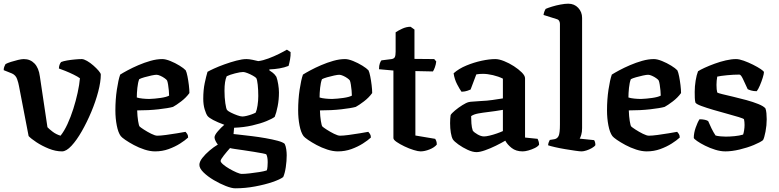

<svg xmlns="http://www.w3.org/2000/svg" viewBox="-27 -820 4219 1040"><path d="M309 0Q274 0 237 -15Q200 -30 170.5 -49.5Q141 -69 128 -83L76 -353Q73 -371 65.5 -392Q58 -413 38 -422L-7 -440Q-7 -452 -3 -460.5Q1 -469 3 -473Q14 -479 33 -485Q52 -491 71 -495.5Q90 -500 102 -500Q137 -500 160 -476Q183 -452 189 -406L230 -131Q238 -122 257.5 -107Q277 -92 301 -85Q321 -110 338.5 -148Q356 -186 370 -230Q384 -274 393.5 -317.5Q403 -361 406 -396Q394 -405 371.5 -416Q349 -427 326.5 -436Q304 -445 292 -449Q293 -471 304 -484Q316 -489 336.5 -492.5Q357 -496 379 -498Q401 -500 416 -500Q427 -500 444.5 -490Q462 -480 479 -465Q496 -450 507.5 -436.5Q519 -423 519 -416Q519 -377 505 -323.5Q491 -270 467.5 -214Q444 -158 416 -109Q388 -60 360 -30Q332 0 309 0Z M813 0Q786 0 755.5 -10Q725 -20 698 -34.5Q671 -49 651.5 -62.5Q632 -76 627 -83Q613 -102 605.5 -140.5Q598 -179 598 -222Q598 -281 606 -334.5Q614 -388 624 -416Q638 -425 664 -439Q690 -453 722.5 -467Q755 -481 788.5 -490.5Q822 -500 852 -500Q870 -500 896 -489.5Q922 -479 945.5 -464.5Q969 -450 979 -439Q984 -429 988.5 -406.5Q993 -384 996 -359Q999 -334 999 -316Q981 -291 954 -270.5Q927 -250 910 -241Q885 -234 832 -228Q779 -222 716 -222Q717 -190 721 -165Q725 -140 729 -135Q734 -130 752.5 -118Q771 -106 792 -95.5Q813 -85 825 -85Q842 -85 872 -89Q902 -93 932 -98Q962 -103 978 -106Q982 -102 987 -94.5Q992 -87 992 -75Q976 -60 948.5 -42.5Q921 -25 886.5 -12.5Q852 0 813 0ZM782 -284Q811 -285 842.5 -289.5Q874 -294 889 -302Q889 -313 887.5 -329.5Q886 -346 883.5 -361.5Q881 -377 878 -384Q875 -389 864.5 -396.5Q854 -404 841.5 -409.5Q829 -415 821 -415Q812 -415 793 -411Q774 -407 755 -401.5Q736 -396 727 -391Q720 -373 717 -344Q714 -315 714 -292Q726 -288 745.5 -286Q765 -284 782 -284Z M1247 200Q1228 200 1196 187.5Q1164 175 1131 155.5Q1098 136 1075.5 114Q1053 92 1053 73Q1053 56 1069 35.5Q1085 15 1108 -4.5Q1131 -24 1153 -37Q1147 -44 1141 -55.5Q1135 -67 1135 -76Q1135 -88 1153 -109Q1171 -130 1188 -144Q1113 -172 1097 -192Q1089 -203 1081.5 -228Q1074 -253 1074 -285Q1074 -333 1082 -370.5Q1090 -408 1097 -431Q1107 -437 1132 -448.5Q1157 -460 1189 -471.5Q1221 -483 1253 -491.5Q1285 -500 1308 -500Q1322 -500 1341 -496Q1360 -492 1372 -489Q1397 -492 1427.5 -503.5Q1458 -515 1485 -528.5Q1512 -542 1527 -551L1547 -538Q1548 -519 1544 -497.5Q1540 -476 1536 -463Q1513 -454 1486.5 -449.5Q1460 -445 1432 -444V-439Q1440 -434 1450.5 -426Q1461 -418 1470 -404Q1476 -388 1480 -363.5Q1484 -339 1484 -319Q1484 -280 1477 -244.5Q1470 -209 1461 -187Q1448 -177 1416.5 -164Q1385 -151 1339.5 -140.5Q1294 -130 1241 -128L1238 -94Q1246 -93 1274 -90Q1302 -87 1338.5 -82.5Q1375 -78 1412 -71.5Q1449 -65 1477 -57.5Q1505 -50 1515 -41Q1521 -29 1523.5 -11.5Q1526 6 1526 21Q1526 52 1521 85.5Q1516 119 1507 139Q1490 152 1449 166Q1408 180 1354.5 190Q1301 200 1247 200ZM1286 -189Q1295 -189 1309.5 -192.5Q1324 -196 1337.5 -201Q1351 -206 1358 -210Q1364 -223 1368 -248.5Q1372 -274 1372 -300Q1372 -333 1369 -361Q1366 -389 1361 -397Q1357 -402 1343 -410Q1329 -418 1313.5 -424Q1298 -430 1290 -430Q1275 -430 1246 -422.5Q1217 -415 1201 -407Q1189 -381 1189 -328Q1189 -292 1193.5 -261Q1198 -230 1203 -224Q1208 -218 1224 -210Q1240 -202 1258 -195.5Q1276 -189 1286 -189ZM1283 122Q1300 122 1326 119Q1352 116 1377.5 112Q1403 108 1418 103Q1421 96 1422 82Q1423 68 1423 59Q1423 31 1416 17Q1414 14 1395 10.5Q1376 7 1349 2.5Q1322 -2 1294 -6Q1266 -10 1245.5 -13Q1225 -16 1219 -18Q1202 1 1185 22.5Q1168 44 1168 52Q1168 59 1182 71Q1196 83 1216 94.5Q1236 106 1254.5 114Q1273 122 1283 122Z M1803 0Q1776 0 1745.5 -10Q1715 -20 1688 -34.5Q1661 -49 1641.5 -62.5Q1622 -76 1617 -83Q1603 -102 1595.5 -140.5Q1588 -179 1588 -222Q1588 -281 1596 -334.5Q1604 -388 1614 -416Q1628 -425 1654 -439Q1680 -453 1712.5 -467Q1745 -481 1778.5 -490.5Q1812 -500 1842 -500Q1860 -500 1886 -489.5Q1912 -479 1935.5 -464.5Q1959 -450 1969 -439Q1974 -429 1978.5 -406.5Q1983 -384 1986 -359Q1989 -334 1989 -316Q1971 -291 1944 -270.5Q1917 -250 1900 -241Q1875 -234 1822 -228Q1769 -222 1706 -222Q1707 -190 1711 -165Q1715 -140 1719 -135Q1724 -130 1742.5 -118Q1761 -106 1782 -95.5Q1803 -85 1815 -85Q1832 -85 1862 -89Q1892 -93 1922 -98Q1952 -103 1968 -106Q1972 -102 1977 -94.5Q1982 -87 1982 -75Q1966 -60 1938.5 -42.5Q1911 -25 1876.5 -12.5Q1842 0 1803 0ZM1772 -284Q1801 -285 1832.5 -289.5Q1864 -294 1879 -302Q1879 -313 1877.5 -329.5Q1876 -346 1873.5 -361.5Q1871 -377 1868 -384Q1865 -389 1854.5 -396.5Q1844 -404 1831.5 -409.5Q1819 -415 1811 -415Q1802 -415 1783 -411Q1764 -407 1745 -401.5Q1726 -396 1717 -391Q1710 -373 1707 -344Q1704 -315 1704 -292Q1716 -288 1735.5 -286Q1755 -284 1772 -284Z M2251 0Q2238 0 2213.5 -7.5Q2189 -15 2164 -27Q2139 -39 2121.5 -51Q2104 -63 2104 -72V-438L2026 -445Q2026 -465 2030.5 -477Q2035 -489 2039 -493L2094 -500Q2107 -502 2111.5 -510.5Q2116 -519 2116 -540V-645Q2129 -654 2151.5 -664.5Q2174 -675 2197 -675L2218 -660V-501L2325 -500L2336 -487Q2334 -470 2328.5 -455Q2323 -440 2318 -433L2223 -435V-86L2330 -68Q2333 -64 2336 -56.5Q2339 -49 2339 -37Q2326 -21 2299.5 -10.5Q2273 0 2251 0Z M2554 4Q2533 4 2506 -8.5Q2479 -21 2456 -37.5Q2433 -54 2426 -65Q2419 -77 2415 -101Q2411 -125 2411 -153Q2411 -178 2414 -197Q2419 -206 2437.5 -221.5Q2456 -237 2477.5 -250.5Q2499 -264 2512 -267Q2519 -269 2538.5 -270Q2558 -271 2581 -273Q2610 -274 2641 -278.5Q2672 -283 2697 -287V-394Q2673 -406 2643 -413Q2613 -420 2589 -420Q2569 -420 2553 -417L2522 -335Q2517 -333 2505 -328.5Q2493 -324 2473 -323Q2464 -335 2449.5 -362.5Q2435 -390 2430 -423Q2458 -448 2499 -465Q2540 -482 2582 -491Q2624 -500 2656 -500Q2676 -500 2703.5 -489Q2731 -478 2756.5 -461.5Q2782 -445 2799.5 -427.5Q2817 -410 2817 -396V-75L2885 -68Q2887 -64 2890 -55.5Q2893 -47 2893 -36Q2886 -26 2869.5 -18Q2853 -10 2835 -5Q2817 0 2804 0Q2768 0 2744.5 -18.5Q2721 -37 2710 -58Q2688 -45 2658.5 -30.5Q2629 -16 2600.5 -6Q2572 4 2554 4ZM2595 -81Q2606 -81 2625 -85.5Q2644 -90 2664 -97Q2684 -104 2697 -110V-225Q2678 -222 2656.5 -218.5Q2635 -215 2615 -213Q2589 -210 2564 -205.5Q2539 -201 2525 -191Q2525 -174 2526.5 -151.5Q2528 -129 2534 -112Q2542 -102 2560.5 -91.5Q2579 -81 2595 -81Z M3123 0Q3114 0 3089.5 -3.5Q3065 -7 3035 -12Q3005 -17 2979 -23Q2953 -29 2942 -33Q2942 -40 2945 -48.5Q2948 -57 2951 -62L2976 -66Q2992 -69 2999 -84Q3006 -99 3006 -146V-691Q3006 -698 3002.5 -705.5Q2999 -713 2990 -716L2917 -739Q2919 -751 2922.5 -759.5Q2926 -768 2929 -772Q2940 -777 2962.5 -784Q2985 -791 3009.5 -795.5Q3034 -800 3051 -800Q3084 -800 3105 -777.5Q3126 -755 3126 -723V-126Q3126 -105 3121.5 -90Q3117 -75 3113 -69L3191 -61Q3194 -57 3196 -50Q3198 -43 3198 -34Q3193 -26 3179 -18Q3165 -10 3149.5 -5Q3134 0 3123 0Z M3476 0Q3449 0 3418.5 -10Q3388 -20 3361 -34.5Q3334 -49 3314.5 -62.5Q3295 -76 3290 -83Q3276 -102 3268.5 -140.5Q3261 -179 3261 -222Q3261 -281 3269 -334.5Q3277 -388 3287 -416Q3301 -425 3327 -439Q3353 -453 3385.5 -467Q3418 -481 3451.5 -490.5Q3485 -500 3515 -500Q3533 -500 3559 -489.5Q3585 -479 3608.5 -464.5Q3632 -450 3642 -439Q3647 -429 3651.5 -406.5Q3656 -384 3659 -359Q3662 -334 3662 -316Q3644 -291 3617 -270.5Q3590 -250 3573 -241Q3548 -234 3495 -228Q3442 -222 3379 -222Q3380 -190 3384 -165Q3388 -140 3392 -135Q3397 -130 3415.5 -118Q3434 -106 3455 -95.5Q3476 -85 3488 -85Q3505 -85 3535 -89Q3565 -93 3595 -98Q3625 -103 3641 -106Q3645 -102 3650 -94.5Q3655 -87 3655 -75Q3639 -60 3611.5 -42.5Q3584 -25 3549.5 -12.5Q3515 0 3476 0ZM3445 -284Q3474 -285 3505.5 -289.5Q3537 -294 3552 -302Q3552 -313 3550.5 -329.5Q3549 -346 3546.5 -361.5Q3544 -377 3541 -384Q3538 -389 3527.5 -396.5Q3517 -404 3504.5 -409.5Q3492 -415 3484 -415Q3475 -415 3456 -411Q3437 -407 3418 -401.5Q3399 -396 3390 -391Q3383 -373 3380 -344Q3377 -315 3377 -292Q3389 -288 3408.5 -286Q3428 -284 3445 -284Z M3902 0Q3876 0 3847 -9Q3818 -18 3792 -31Q3766 -44 3749 -56Q3732 -68 3731 -73Q3731 -99 3741 -128Q3751 -157 3762 -174Q3779 -174 3791.5 -171Q3804 -168 3809 -164Q3815 -149 3826.5 -125.5Q3838 -102 3849 -86Q3859 -83 3875.5 -81.5Q3892 -80 3904 -80Q3926 -80 3952 -82.5Q3978 -85 3998 -91Q4001 -98 4003.5 -113.5Q4006 -129 4006 -143Q4006 -160 4003 -174Q4000 -178 3974 -186Q3948 -194 3911 -204Q3874 -214 3836.5 -225Q3799 -236 3772 -246Q3745 -256 3740 -264Q3737 -275 3736.5 -290Q3736 -305 3736 -322Q3736 -352 3741 -383Q3746 -414 3754 -434Q3766 -442 3790 -453Q3814 -464 3844 -475Q3874 -486 3904.5 -493Q3935 -500 3960 -500Q3977 -500 4002 -491Q4027 -482 4052 -469.5Q4077 -457 4094 -445.5Q4111 -434 4111 -429Q4111 -420 4104.5 -399Q4098 -378 4089 -357Q4080 -336 4072 -326Q4054 -326 4041 -330Q4028 -334 4023 -337Q4008 -370 3997 -393Q3986 -416 3978 -416Q3947 -416 3911 -412.5Q3875 -409 3858 -405Q3856 -395 3855 -382.5Q3854 -370 3854 -360Q3854 -334 3858 -319Q3861 -316 3885.5 -310Q3910 -304 3944.5 -296Q3979 -288 4015.5 -278Q4052 -268 4080.5 -256.5Q4109 -245 4119 -233Q4123 -223 4124.5 -206.5Q4126 -190 4126 -174Q4126 -141 4119.5 -107Q4113 -73 4106 -61Q4091 -49 4056 -34.5Q4021 -20 3979 -10Q3937 0 3902 0Z"/></svg>

Font: Texturina SemiBold
Style: Regular
Weight: 600
Designer: Guillermo Torres Carreño
Foundry: Omnibus-Type
Version: Version 1.002; ttfautohint (v1.8.3)